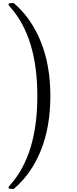

<svg xmlns="http://www.w3.org/2000/svg" viewBox="-20 -870 498 1239"><path d="M305 -251Q305 -52 244 100Q183 252 69 349H56Q43 349 39 347Q35 345 35 338Q37 333 47 322Q221 126 221 -250Q221 -627 47 -823Q37 -834 35 -839Q35 -847 39 -848.5Q43 -850 56 -850H69Q182 -753 243.5 -600.5Q305 -448 305 -251Z"/></svg>

Font: KaTeX_Size1
Style: Regular
Weight: 400
Version: Version 1.1; ttfautohint (v1.3)